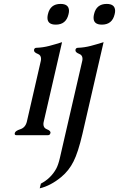

<svg xmlns="http://www.w3.org/2000/svg" viewBox="-20 -704 620 1000"><path d="M409.2 -5.9Q386.7 90.3 362.8 137.2Q339.4 184.1 299.8 217.3Q243.7 263.7 187 276.9L192.9 252.4Q245.6 224.6 272.9 174.3Q283.7 154.3 292 118.2Q300.3 82 319.8 -2.9L407.7 -383.8Q409.7 -391.1 409.7 -397.5Q409.7 -417 392.6 -423.3Q372.6 -431.2 373 -441.9Q373 -443.4 373 -444.8Q375.5 -455.1 385.7 -455.1Q418.5 -456.1 452.1 -464.8Q485.4 -473.6 519.5 -484.4ZM535.6 -683.6Q579.1 -683.6 579.6 -647.9Q579.6 -639.6 577.1 -629.9Q564.5 -575.7 510.7 -575.7Q467.3 -575.7 467.3 -611.3Q467.3 -619.6 469.7 -629.9Q481.9 -683.6 535.6 -683.6ZM208 -71.3Q206.1 -63.5 206.1 -57.6Q206.1 -38.1 223.1 -31.2Q245.6 -22.5 242.7 -11.2Q240.2 0 230.5 0H64.9Q56.6 0 56.6 -7.3Q56.6 -9.3 57.1 -11.2Q59.6 -22.5 86.4 -31.2Q112.8 -40 120.1 -71.3L191.9 -383.8Q193.8 -391.1 193.8 -397.5Q193.8 -417 176.8 -423.3Q156.7 -431.2 157.2 -441.9Q157.2 -443.4 157.2 -444.8Q159.7 -455.1 169.9 -455.1Q202.6 -456.1 236.3 -464.8Q269.5 -473.6 303.2 -484.4ZM295.4 -683.6Q338.9 -683.6 339.4 -647.9Q339.4 -639.6 336.9 -629.9Q324.2 -575.7 270.5 -575.7Q227.1 -575.7 227.1 -611.3Q227.1 -619.6 229.5 -629.9Q241.7 -683.6 295.4 -683.6Z"/></svg>

Font: Caudex
Style: Italic
Weight: 400
Italic angle: -13°
Version: Version 1.04